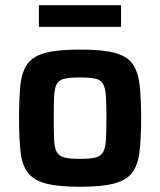

<svg xmlns="http://www.w3.org/2000/svg" viewBox="-20 -708 614 736"><path d="M287 8Q204 8 156.5 -4.5Q109 -17 86.5 -46.5Q64 -76 58.5 -127.5Q53 -179 53 -256Q53 -333 58.5 -384Q64 -435 86.5 -464.5Q109 -494 156.5 -506Q204 -518 287 -518Q370 -518 417.5 -506Q465 -494 487 -464.5Q509 -435 515 -384Q521 -333 521 -256Q521 -179 515 -127.5Q509 -76 487 -46.5Q465 -17 417.5 -4.5Q370 8 287 8ZM287 -99Q325 -99 345.5 -104Q366 -109 375 -124.5Q384 -140 386 -171.5Q388 -203 388 -256Q388 -308 386 -339.5Q384 -371 375 -386.5Q366 -402 345.5 -406.5Q325 -411 287 -411Q249 -411 228 -406.5Q207 -402 198 -386.5Q189 -371 187.5 -339.5Q186 -308 186 -256Q186 -203 187.5 -171.5Q189 -140 198 -124.5Q207 -109 228 -104Q249 -99 287 -99ZM129 -605V-688H444V-605Z"/></svg>

Font: Saira SemiBold
Style: Regular
Weight: 600
Designer: Hector Gatti with collaboration of the Omnibus-Type team
Foundry: Omnibus-Type
Version: Version 1.100; ttfautohint (v1.8.3)